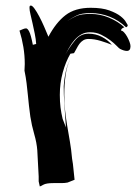

<svg xmlns="http://www.w3.org/2000/svg" viewBox="-20 -645 489 690"><path d="M223 11Q213 13 201 13H172Q146 13 135.5 19Q125 25 123 25L119 7V-11L114 -105Q112 -132 103 -163Q94 -194 89 -226Q86 -247 84 -266L80 -305Q78 -325 75.5 -346Q73 -367 68 -391Q68 -397 68.5 -403Q69 -409 69 -415Q69 -446 64 -476Q59 -506 50 -535Q57 -538 63 -540.5Q69 -543 74 -543Q79 -543 85 -531.5Q91 -520 98 -484Q100 -484 104 -485.5Q108 -487 110 -487Q109 -504 105 -523.5Q101 -543 97 -561Q93 -579 89.5 -593.5Q86 -608 86 -617Q86 -619 86.5 -622Q87 -625 91 -625Q96 -625 104 -614Q112 -603 121 -586Q130 -569 138.5 -549.5Q147 -530 154 -513Q181 -564 215.5 -590.5Q250 -617 306 -617Q347 -617 373 -607.5Q399 -598 413.5 -586.5Q428 -575 433 -565L439 -555Q439 -549 433 -547Q407 -572 374 -585Q341 -598 306 -598Q272 -598 255 -589Q239 -581 221 -569Q240 -581 256 -588Q273 -595 305 -595Q340 -595 372 -581.5Q404 -568 427 -547Q422 -545 418.5 -542.5Q415 -540 415 -535Q420 -535 426 -528.5Q432 -522 437 -513Q442 -504 445.5 -494.5Q449 -485 449 -479Q449 -462 436 -462Q426 -462 412 -469Q409 -470 399.5 -480Q390 -490 376 -500.5Q362 -511 344 -520Q326 -529 304 -529Q286 -529 272.5 -521.5Q259 -514 248 -501.5Q237 -489 228 -473L215 -449Q230 -476 248 -498Q268 -524 298 -524Q324 -524 346 -512.5Q368 -501 382 -484Q365 -491 342 -498Q319 -505 298 -505Q287 -505 279 -500Q271 -495 265.5 -487.5Q260 -480 255.5 -471Q251 -462 246 -454L233 -452Q216 -423 205.5 -384.5Q195 -346 195 -304Q195 -279 197.5 -259Q200 -239 205 -218L217 -187L215 -216Q213 -250 211 -276.5Q209 -303 209 -335Q211 -364 217 -390Q222 -412 232 -431Q220 -407 216 -376Q211 -342 211 -304Q211 -274 214 -247Q217 -220 221.5 -193Q226 -166 231 -137.5Q236 -109 239 -75L242 -56L248 1ZM235 -436 232 -431Z"/></svg>

Font: Finger Paint
Style: Regular
Weight: 400
Designer: Ralph du Carrois
Foundry: Ralph du Carrois
Version: Version 1.001